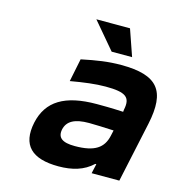

<svg xmlns="http://www.w3.org/2000/svg" viewBox="-103 -771 811 871"><g transform="rotate(15 302.0 -335.5)"><path d="M406 -509C345 -509 293 -501 221 -486L199 -378C262 -389 315 -396 363 -396C459 -396 483 -377 470 -316L469 -306C411 -309 368 -309 345 -309C195 -309 115 -260 92 -154C69 -44 123 9 249 9C313 9 367 -6 408 -45H413L403 0H533L594 -284C628 -445 579 -509 406 -509ZM222 -157C231 -198 266 -217 333 -217C360 -217 407 -215 449 -213L443 -186C430 -128 391 -99 297 -99C238 -99 214 -117 222 -157ZM243 -680 348 -556H444L401 -680Z"/></g></svg>

Font: LT Wave Mono Bold
Style: Italic
Weight: 700
Designer: Daniel Lyons
Version: Version 2.5 (Glyphs App)